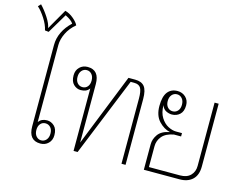

<svg xmlns="http://www.w3.org/2000/svg" viewBox="-165 -1076 1632 1277"><g transform="rotate(15 651.5 -438.0)"><path d="M122 -87V-647Q122 -693 142.5 -736Q163 -779 202 -815Q190 -836 146 -858L65 -722L39 -725Q31 -763 4.5 -804Q-22 -845 -48 -868L-31 -886Q-2 -856 24.5 -815Q51 -774 55 -745L136 -886Q167 -878 195 -854Q223 -830 231 -811Q191 -778 170.5 -735.5Q150 -693 150 -654V-124Q170 -151 208 -151Q236 -151 258 -130.5Q280 -110 280 -68Q280 -33 258 -11.5Q236 10 203 10Q122 10 122 -87ZM252 -71Q252 -98 238 -113.5Q224 -129 203 -129Q182 -129 168.5 -113.5Q155 -98 155 -71Q155 -44 169 -28Q183 -12 203 -12Q224 -12 238 -28Q252 -44 252 -71Z M430 -430Q419 -415 404 -409Q389 -403 370 -403Q343 -403 321.5 -423.5Q300 -444 300 -486Q300 -521 322 -542.5Q344 -564 377 -564Q458 -564 458 -467V-65L657 -564H704Q747 -564 767.5 -539Q788 -514 788 -453V0H760V-449Q760 -499 748 -520.5Q736 -542 702 -542H678L458 0H430ZM425 -483Q425 -510 411 -526Q397 -542 377 -542Q356 -542 342 -526Q328 -510 328 -483Q328 -456 342 -440.5Q356 -425 377 -425Q398 -425 411.5 -440.5Q425 -456 425 -483Z M914 -176Q914 -211 937 -243.5Q960 -276 1017 -287Q974 -296 939 -333.5Q904 -371 904 -437Q904 -502 928 -533Q952 -564 996 -564Q1029 -564 1052 -542.5Q1075 -521 1075 -486Q1075 -444 1052.5 -423.5Q1030 -403 998 -403Q978 -403 958 -413Q938 -423 929 -449Q929 -398 950 -364.5Q971 -331 1000 -316Q1029 -301 1055 -301H1096V-278H1047Q992 -268 967 -238Q942 -208 942 -169V-26H1156Q1203 -26 1228 -51.5Q1253 -77 1253 -117V-553H1281V-121Q1281 -61 1248.5 -30.5Q1216 0 1160 0H914ZM1047 -483Q1047 -510 1033 -526Q1019 -542 998 -542Q977 -542 963 -526Q949 -510 949 -483Q949 -456 963 -440.5Q977 -425 998 -425Q1019 -425 1033 -440.5Q1047 -456 1047 -483Z"/></g></svg>

Font: Trirong Thin
Style: Regular
Weight: 250
Designer: Katatrad Team
Foundry: CadsonDemak
Version: Version 1.001